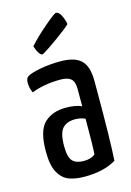

<svg xmlns="http://www.w3.org/2000/svg" viewBox="-113 -780 580 848"><g transform="rotate(-15 177.0 -356.0)"><path d="M29 0ZM311 -24Q255 10 167 10Q125 10 95.5 -1Q66 -12 47.5 -45Q29 -78 29 -142Q29 -237 65.5 -271.5Q102 -306 163 -306Q210 -306 236 -293V-372Q236 -406 221 -419Q206 -432 174 -432Q97 -432 41 -409Q30 -430 30 -456Q30 -476 41 -483Q56 -493 99 -501.5Q142 -510 194 -510Q259 -510 288 -482Q317 -454 317 -388V-335Q317 -115 311 -24ZM189 -246Q153 -246 133 -225Q113 -204 113 -144Q113 -93 129.5 -75.5Q146 -58 180 -58Q215 -58 233 -74Q236 -108 236 -236Q217 -246 189 -246ZM96 -605Q128 -641 175.5 -681.5Q223 -722 230 -722Q243 -722 253 -702.5Q263 -683 267 -661Q255 -648 204 -611Q153 -574 127 -560Q119 -560 112 -570Q105 -580 101 -591Q97 -602 96 -605Z"/></g></svg>

Font: Yanone Kaffeesatz
Style: Regular
Weight: 400
Designer: Yanone (Cyrillic: Daniel Pouzeot & Huerta Tipografica)
Foundry: Yanone
Version: Version 1.100;PS 001.100;hotconv 1.0.70;makeotf.lib2.5.58329